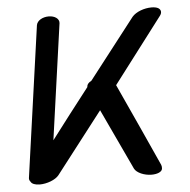

<svg xmlns="http://www.w3.org/2000/svg" viewBox="-47 -665 706 712"><g transform="rotate(-5 305.5 -309.0)"><path d="M527.7 -33.1C526.3 -36.3 401.7 -311.4 386.8 -342.2L571.4 -584.9C579.8 -596.1 577.4 -607.5 566.6 -613.4C560.6 -616.4 552.4 -618 542.3 -618C515.1 -618 484.8 -606.9 470 -589.7C469.5 -589.1 388.2 -484.4 296.6 -366.3C287.2 -361.9 279.9 -354.4 279.9 -344.5C231.1 -281.6 179 -214.4 137.3 -158.9L197.8 -589.9C199.5 -605.9 182.4 -618 159.7 -618C137.5 -618 116.8 -606.9 113.7 -589.6C113.6 -589.2 34.8 -28.1 34.8 -28C34 -22.5 35.4 -18.1 39.5 -13.2C43.2 -5.3 55.4 0 72.9 0C100.2 0 131.6 -12.1 144.3 -28L319.5 -254.7L425.8 -28C434 -12.1 461.9 0 489.3 0C510.4 0 527.9 -6.9 529.3 -19.1C529.9 -23.8 529.3 -28.7 527.7 -33.1Z"/></g></svg>

Font: Hi.
Style: Bold
Weight: 400
Designer: Mew Too, Robert Jablonski
Foundry: Cannot Into Space Fonts
Version: Version 1.996